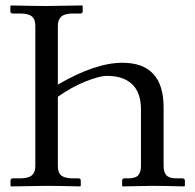

<svg xmlns="http://www.w3.org/2000/svg" viewBox="-20 -666 699 687"><path d="M187 -319.8V-71.3Q187 -47.9 199.7 -37.8Q212.4 -27.8 241.7 -27.8H260.7Q269 -27.8 269 -19.5V-1L267.1 1Q187.5 -1 148.4 -1L19.5 1L17.6 -1V-19.5Q17.6 -27.8 25.4 -27.8H51.8Q81.5 -27.8 94 -38.6Q106.4 -49.3 106.4 -71.3V-573.7Q106.4 -597.2 93.8 -607.4Q81.1 -617.7 51.8 -617.7H25.4Q17.1 -617.7 17.1 -626V-644.5L19 -646.5Q106 -644.5 145 -644.5L273.9 -646.5L275.9 -644.5V-626Q275.9 -617.7 268.1 -617.7H241.7Q211.9 -617.7 199.5 -606.7Q187 -595.7 187 -573.7V-363.3Q320.8 -441.4 418 -441.4Q565.4 -441.4 565.4 -281.7V-71.8Q565.4 -49.3 575.7 -38.6Q585.9 -27.8 611.3 -27.8H631.8Q641.6 -27.8 641.6 -19.5V-1L638.7 1Q565.4 -1 523.4 -1L418.9 1L417 -1V-19.5Q417 -27.8 424.8 -27.8H438.5Q464.4 -27.8 474.4 -38.6Q484.4 -49.3 484.4 -71.8V-274.4Q484.4 -334.5 452.9 -364.5Q421.4 -394.5 362.8 -394.5Q336.4 -394.5 286.1 -374.5Q235.8 -354.5 187 -319.8Z"/></svg>

Font: Libertinage
Style: f
Weight: 400
Designer: OSP
Foundry: OSP
Version: Version 1.0; 2008; OFL relea